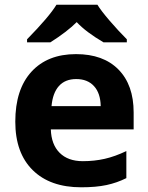

<svg xmlns="http://www.w3.org/2000/svg" viewBox="-20 -786 631 816"><path d="M95 -619Q190 -716 220 -766H394Q409 -741 446 -698Q483 -655 519 -619V-606H420Q345 -650 306 -692Q265 -651 194 -606H95ZM45 -269Q45 -406 113.5 -481Q182 -556 303 -556Q419 -556 483.5 -490.5Q548 -425 548 -308V-236H196Q198 -172 233.5 -136.5Q269 -101 332 -101Q381 -101 425 -111Q469 -121 517 -144V-29Q477 -9 432.5 0.5Q388 10 325 10Q193 10 119 -63Q45 -136 45 -269ZM408 -335Q407 -390 379.5 -420Q352 -450 304 -450Q257 -450 230.5 -420.5Q204 -391 199 -335Z"/></svg>

Font: OpenSansMMV
Style: Bold
Weight: 700
Foundry: Ascender Corporation
Version: Version 4.001